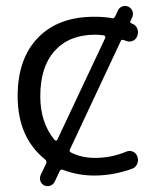

<svg xmlns="http://www.w3.org/2000/svg" viewBox="-20 -587 554 653"><path d="M304 -469Q216 -469 166.5 -414.5Q117 -360 117 -260Q117 -170 165 -112Q172 -105 175 -112L338 -458Q339 -461 337 -464Q335 -467 332 -467Q314 -469 304 -469ZM133 -45Q40 -120 40 -260Q40 -387 109 -458.5Q178 -530 300 -530Q336 -530 362 -525Q368 -524 371 -530L381 -551Q385 -561 396 -565Q407 -569 417 -564Q427 -559 430.5 -549Q434 -539 430 -529L423 -514Q422 -510 426 -508H427L428 -507Q441 -503 446.5 -490.5Q452 -478 447 -465Q443 -453 431.5 -448Q420 -443 409 -448L400 -451Q393 -453 391 -448L218 -79Q214 -72 222 -68Q258 -50 304 -50Q358 -50 409 -71Q420 -76 431.5 -71.5Q443 -67 447 -55Q452 -42 446.5 -29.5Q441 -17 429 -13Q366 10 300 10Q246 10 195 -9Q187 -13 183 -5L166 31Q161 41 151 44.5Q141 48 131 44Q121 39 117.5 29Q114 19 118 9L137 -31Q140 -39 133 -45Z"/></svg>

Font: Rounded Mplus 1c
Style: Regular
Weight: 400
Version: Version 1.059.20150529